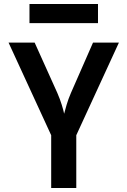

<svg xmlns="http://www.w3.org/2000/svg" viewBox="-20 -944 640 964"><path d="M237 0V-265L23 -730H154L268 -477Q281 -447 290 -418Q299 -389 302 -373Q306 -389 314.5 -418Q323 -447 336 -477L447 -730H577L363 -265V0ZM128 -828V-924H472V-828Z"/></svg>

Font: NKDuy Mono
Style: Bold
Weight: 700
Monospace: yes
Designer: NKDuy
Foundry: NKDuy
Version: Version 2.251; ttfautohint (v1.8.4.7-5d5b)